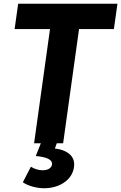

<svg xmlns="http://www.w3.org/2000/svg" viewBox="-20 -765 647 1025"><path d="M162 0H198L171 68C230 73 258 88 258 109C258 130 238 144 208 144C186 144 163 137 145 125L102 208C131 229 180 240 215 240C307 240 376 186 376 112C376 64 333 34 273 28L283 0H317L402 -610H588L607 -745H77L58 -610H247Z"/></svg>

Font: Mluvka ExtraBold
Style: Italic
Weight: 800
Italic angle: -8°
Designer: Modified by Jiří Krblich, Original typeface by Gumpita Rahayu
Foundry: Gumpita Rahayu & Jiří Krblich
Version: Version 2.000;Glyphs 3.1.1 (3134)